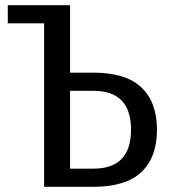

<svg xmlns="http://www.w3.org/2000/svg" viewBox="-20 -720 660 740"><path d="M10 -700H250V-440H340Q465 -440 525 -383Q585 -326 585 -220Q585 -114 525 -57Q465 0 340 0H150V-630H10ZM250 -370V-70H340Q485 -70 485 -220Q485 -370 340 -370Z"/></svg>

Font: Scada
Style: Regular
Weight: 400
Designer: Jovanny Lemonad
Foundry: Jovanny Lemonad
Version: Version 3.005; ttfautohint (v0.91) -l 8 -r 50 -G 200 -x 0 -w